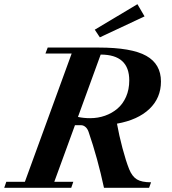

<svg xmlns="http://www.w3.org/2000/svg" viewBox="-42 -888 812 908"><path d="M430.2 -711.4 406.2 -747.6 607.9 -868.2 641.6 -810.5ZM-22 0 -12.2 -28.3H75.7L296.9 -634.8H172.9L183.6 -663.1H424.3Q580.1 -663.1 649.7 -624Q719.2 -585 719.2 -502.4Q719.2 -424.8 664.6 -372.8Q609.9 -320.8 511.2 -303.2Q521 -248.5 537.1 -187.7Q553.2 -127 568.8 -87.9Q583 -53.2 605.5 -39.6Q627.9 -25.9 672.4 -25.9L663.1 0H449.7Q419.9 -139.2 377 -264.2Q372.1 -278.8 362.3 -287.4Q352.5 -295.9 341.3 -295.9H312.5L214.8 -28.3H304.7L294.9 0ZM569.3 -507.8Q569.3 -629.9 434.1 -629.9L326.7 -335Q353.5 -329.1 384.3 -329.1Q421.4 -329.1 454.6 -340.8Q487.8 -352.5 513.4 -374.3Q539.1 -396 554.2 -430.4Q569.3 -464.8 569.3 -507.8Z"/></svg>

Font: Elstob
Style: Bold Italic
Weight: 700
Italic angle: -20°
Designer: Peter S. Baker
Version: Version 1.015